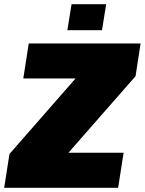

<svg xmlns="http://www.w3.org/2000/svg" viewBox="-35 -895 690 915"><path d="M0 0ZM-15 0 10 -161 325 -521H76L102 -688H635L611 -532L291 -167H554L528 0ZM286 -751ZM286 -751 306 -875H471L451 -751Z"/></svg>

Font: Azeri Sans Black
Style: Italic
Weight: 900
Designer: Hector Gatti & Omnibus-Type (original fonts) / Cristiano Sobral (main changes and remastering)
Foundry: Omnibus-Type
Version: Version 0.07;August 21, 2020;FontCreator 13.0.0.2681 64-bit;